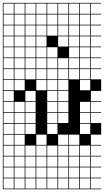

<svg xmlns="http://www.w3.org/2000/svg" viewBox="-20 -1025 732 1352"><path d="M0 307.7V-1004.8H692.3V-1000H620.2V-927.9H692.3V-923.1H620.2V-851H692.3V-846.2H620.2V-774H692.3V-769.2H620.2V-697.1H692.3V-692.3H620.2V-620.2H692.3V-615.4H620.2V-543.3H692.3V-538.5H620.2V-466.3H692.3V-384.6H620.2V-312.5H692.3V-307.7H620.2V-235.6H692.3V-230.8H620.2V-158.7H692.3V-76.9H620.2V-4.8H692.3V0H620.2V72.1H692.3V76.9H620.2V149H692.3V153.8H620.2V226H692.3V230.8H620.2V302.9H692.3V307.7ZM543.3 -927.9H615.4V-1000H543.3ZM466.3 -927.9H538.5V-1000H466.3ZM389.4 -927.9H461.5V-1000H389.4ZM312.5 -927.9H384.6V-1000H312.5ZM235.6 -927.9H307.7V-1000H235.6ZM158.7 -927.9H230.8V-1000H158.7ZM81.7 -927.9H153.8V-1000H81.7ZM4.8 -927.9H76.9V-1000H4.8ZM543.3 -851H615.4V-923.1H543.3ZM466.3 -851H538.5V-923.1H466.3ZM389.4 -851H461.5V-923.1H389.4ZM312.5 -851H384.6V-923.1H312.5ZM235.6 -851H307.7V-923.1H235.6ZM158.7 -851H230.8V-923.1H158.7ZM81.7 -851H153.8V-923.1H81.7ZM4.8 -851H76.9V-923.1H4.8ZM4.8 -774H76.9V-846.2H4.8ZM543.3 -774H615.4V-846.2H543.3ZM312.5 -774H384.6V-846.2H312.5ZM235.6 -774H307.7V-846.2H235.6ZM466.3 -774H538.5V-846.2H466.3ZM158.7 -774H230.8V-846.2H158.7ZM81.7 -774H153.8V-846.2H81.7ZM389.4 -774H461.5V-846.2H389.4ZM389.4 -697.1H461.5V-769.2H389.4ZM543.3 -697.1H615.4V-769.2H543.3ZM235.6 -697.1H307.7V-769.2H235.6ZM158.7 -697.1H230.8V-769.2H158.7ZM81.7 -697.1H153.8V-769.2H81.7ZM4.8 -697.1H76.9V-769.2H4.8ZM466.3 -697.1H538.5V-769.2H466.3ZM543.3 -620.2H615.4V-692.3H543.3ZM312.5 -620.2H384.6V-692.3H312.5ZM81.7 -620.2H153.8V-692.3H81.7ZM4.8 -620.2H76.9V-692.3H4.8ZM466.3 -620.2H538.5V-692.3H466.3ZM158.7 -620.2H230.8V-692.3H158.7ZM235.6 -620.2H307.7V-692.3H235.6ZM466.3 -543.3H538.5V-615.4H466.3ZM389.4 -543.3H461.5V-615.4H389.4ZM158.7 -543.3H230.8V-615.4H158.7ZM81.7 -543.3H153.8V-615.4H81.7ZM4.8 -543.3H76.9V-615.4H4.8ZM235.6 -543.3H307.7V-615.4H235.6ZM312.5 -543.3H384.6V-615.4H312.5ZM543.3 -543.3H615.4V-615.4H543.3ZM312.5 -466.3H384.6V-538.5H312.5ZM158.7 -466.3H230.8V-538.5H158.7ZM466.3 -466.3H538.5V-538.5H466.3ZM81.7 -466.3H153.8V-538.5H81.7ZM4.8 -466.3H76.9V-538.5H4.8ZM389.4 -466.3H461.5V-538.5H389.4ZM543.3 -466.3H615.4V-538.5H543.3ZM235.6 -466.3H307.7V-538.5H235.6ZM235.6 -389.4H307.7V-461.5H235.6ZM389.4 -389.4H461.5V-461.5H389.4ZM312.5 -389.4H384.6V-461.5H312.5ZM81.7 -389.4H153.8V-461.5H81.7ZM543.3 -389.4H615.4V-461.5H543.3ZM4.8 -389.4H76.9V-461.5H4.8ZM389.4 -312.5H461.5V-384.6H389.4ZM158.7 -312.5H230.8V-384.6H158.7ZM76.9 -384.6H4.8V-312.5H76.9ZM312.5 -312.5H384.6V-384.6H312.5ZM312.5 -235.6H384.6V-307.7H312.5ZM543.3 -235.6H615.4V-307.7H543.3ZM81.7 -235.6H153.8V-307.7H81.7ZM158.7 -235.6H230.8V-307.7H158.7ZM389.4 -235.6H461.5V-307.7H389.4ZM4.8 -235.6H76.9V-307.7H4.8ZM158.7 -158.7H230.8V-230.8H158.7ZM543.3 -158.7H615.4V-230.8H543.3ZM4.8 -158.7H76.9V-230.8H4.8ZM81.7 -158.7H153.8V-230.8H81.7ZM312.5 -158.7H384.6V-230.8H312.5ZM389.4 -158.7H461.5V-230.8H389.4ZM312.5 -81.7H384.6V-153.8H312.5ZM4.8 -81.7H76.9V-153.8H4.8ZM543.3 -81.7H615.4V-153.8H543.3ZM81.7 -81.7H153.8V-153.8H81.7ZM158.7 -81.7H230.8V-153.8H158.7ZM235.6 -4.8H307.7V-76.9H235.6ZM389.4 -4.8H461.5V-76.9H389.4ZM466.3 -4.8H538.5V-76.9H466.3ZM81.7 -4.8H153.8V-76.9H81.7ZM4.8 -4.8H76.9V-76.9H4.8ZM312.5 72.1H384.6V0H312.5ZM81.7 72.1H153.8V0H81.7ZM4.8 72.1H76.9V0H4.8ZM466.3 72.1H538.5V0H466.3ZM158.7 72.1H230.8V0H158.7ZM389.4 72.1H461.5V0H389.4ZM543.3 72.1H615.4V0H543.3ZM235.6 72.1H307.7V0H235.6ZM235.6 149H307.7V76.9H235.6ZM466.3 149H538.5V76.9H466.3ZM312.5 149H384.6V76.9H312.5ZM158.7 149H230.8V76.9H158.7ZM389.4 149H461.5V76.9H389.4ZM4.8 149H76.9V76.9H4.8ZM543.3 149H615.4V76.9H543.3ZM81.7 149H153.8V76.9H81.7ZM81.7 226H153.8V153.8H81.7ZM235.6 226H307.7V153.8H235.6ZM466.3 226H538.5V153.8H466.3ZM158.7 226H230.8V153.8H158.7ZM4.8 226H76.9V153.8H4.8ZM389.4 226H461.5V153.8H389.4ZM543.3 226H615.4V153.8H543.3ZM312.5 226H384.6V153.8H312.5ZM543.3 302.9H615.4V230.8H543.3ZM158.7 302.9H230.8V230.8H158.7ZM466.3 302.9H538.5V230.8H466.3ZM235.6 302.9H307.7V230.8H235.6ZM389.4 302.9H461.5V230.8H389.4ZM312.5 302.9H384.6V230.8H312.5ZM4.8 302.9H76.9V230.8H4.8ZM81.7 302.9H153.8V230.8H81.7Z"/></svg>

Font: Jacquarda Bastarda 9 Charted
Style: Regular
Weight: 400
Designer: Sarah Cadigan-Fried
Version: Version 1.000; ttfautohint (v1.8.4.7-5d5b)